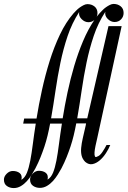

<svg xmlns="http://www.w3.org/2000/svg" viewBox="-108 -823 649 977"><path d="M387 -121Q382 -100 378 -81Q374 -62 373 -48Q372 -34 375 -27.5Q378 -21 386 -26Q400 -30 413 -49.5Q426 -69 434 -85H453Q445 -65 431 -43.5Q417 -22 399.5 -7Q382 8 363 12Q344 16 326 1Q312 -13 307.5 -30.5Q303 -48 305 -70.5Q307 -93 313.5 -121Q320 -149 328 -184L330 -195H280Q274 -163 267 -134Q260 -105 251 -78Q242 -51 231 -23.5Q220 4 205 33Q197 48 186 65.5Q175 83 161.5 98Q148 113 131 123Q114 133 95 133Q75 133 60 122.5Q45 112 45 90Q45 74 59 60Q73 46 90 46Q112 46 125.5 57Q139 68 134 91Q152 80 162 55.5Q172 31 179 -5.5Q186 -42 192 -89.5Q198 -137 207 -194H147Q141 -162 134 -133Q127 -104 118 -77Q109 -50 98 -22.5Q87 5 72 34Q64 49 53 66.5Q42 84 28.5 99Q15 114 -2 124Q-19 134 -38 134Q-58 134 -73 123.5Q-88 113 -88 91Q-88 75 -74 61Q-60 47 -43 47Q-21 47 -7.5 58Q6 69 1 92Q19 81 29 56Q39 31 46 -5.5Q53 -42 59 -89.5Q65 -137 74 -194H10L15 -220H78Q89 -289 105.5 -364.5Q122 -440 144.5 -512Q167 -584 197 -647Q227 -710 266 -755Q272 -761 280 -769.5Q288 -778 298 -785Q308 -792 318 -797Q328 -802 337 -802Q358 -802 373 -790Q388 -778 388 -756Q388 -745 384 -738L399 -756Q405 -762 413 -770.5Q421 -779 431 -786Q441 -793 451 -798Q461 -803 470 -803Q491 -803 506 -791Q521 -779 521 -757Q521 -738 508 -724.5Q495 -711 475 -711Q456 -711 440 -727Q424 -743 428 -763Q391 -706 369 -640.5Q347 -575 332.5 -505Q318 -435 307.5 -362.5Q297 -290 285 -221H336L444 -690H511ZM342 -710Q323 -710 307 -726Q291 -742 295 -762Q258 -705 236 -639.5Q214 -574 199.5 -504Q185 -434 174.5 -362Q164 -290 152 -221H211Q221 -284 235.5 -352.5Q250 -421 269.5 -487Q289 -553 314.5 -613.5Q340 -674 372 -721Q359 -710 342 -710Z"/></svg>

Font: Lucien Schoenschriftv CAT
Style: Regular
Weight: 400
Designer: Lucian Bernhard 1928
Foundry: CAT-Fonts Peter Wiegel
Version: Version 1.000